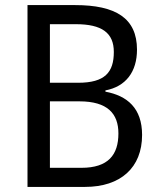

<svg xmlns="http://www.w3.org/2000/svg" viewBox="-20 -734 627 754"><path d="M275 -714H88V0H314C454 0 538 -76 538 -204C538 -309 480 -358 394 -374V-379C474 -394 518 -452 518 -539C518 -663 434 -714 275 -714ZM287 -409H176V-639H278C380 -639 427 -605 427 -530C427 -450 392 -409 287 -409ZM176 -336H292C402 -336 445 -288 445 -210C445 -126 405 -75 300 -75H176Z"/></svg>

Font: Noto Sans Gujarati UI SemiCondensed
Style: Regular
Weight: 400
Width: 4
Designer: Jelle Bosma - Monotype Design Team, Universal Thirst
Foundry: Monotype Imaging Inc.
Version: Version 2.106